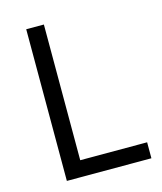

<svg xmlns="http://www.w3.org/2000/svg" viewBox="-108 -793 735 873"><g transform="rotate(-15 259.5 -357.0)"><path d="M98.1 0V-713.9H181.2V-75.2H496.1V0Z"/></g></svg>

Font: Samim FD
Style: FD
Weight: 400
Foundry: DejaVu fonts team - Redesigned by Saber Rastikerdar
Version: Version 4.00 December 17, 2020